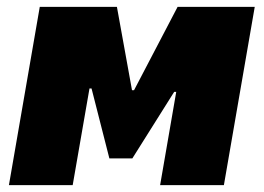

<svg xmlns="http://www.w3.org/2000/svg" viewBox="-20 -540 769 560"><path d="M6 0H192L241 -282H247L299 -78H366L488 -272H494L447 0H633L723 -520H498L371 -277H365L321 -520H96Z"/></svg>

Font: Fixel Display 20240404 Black
Style: Italic
Weight: 900
Italic angle: -10°
Designer: AlfaBravo + MacPaw
Foundry: Kyrylo Tkachov, Marchela Mozhyna, Serhii Makarenko, Maria Weinstein, Zakhar Kryvoshyya
Version: Version 1.211;Glyphs 3.2 (3225)